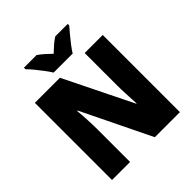

<svg xmlns="http://www.w3.org/2000/svg" viewBox="-243 -1184 1256 1256"><g transform="rotate(-45 384.5 -556.5)"><path d="M698 -93H466L232 -574H228Q232 -531 234.5 -480.5Q237 -430 237 -393V-93H70V-807H302L535 -334H538Q536 -376 533.5 -424Q531 -472 531 -507V-807H698ZM297 -860Q284 -881 263.5 -908.5Q243 -936 221 -962.5Q199 -989 182 -1006V-1020H299Q321 -1005 340.5 -987.5Q360 -970 384 -947Q408 -970 429 -988Q450 -1006 472 -1020H587V-1006Q571 -988 549.5 -962Q528 -936 507 -909Q486 -882 473 -860Z"/></g></svg>

Font: Noto Sans Telugu UI SemiCondensed Black
Style: Regular
Weight: 900
Width: 4
Designer: Jelle Bosma - Monotype Design Team
Foundry: Monotype Imaging Inc.
Version: Version 2.005; ttfautohint (v1.8.4.7-5d5b)